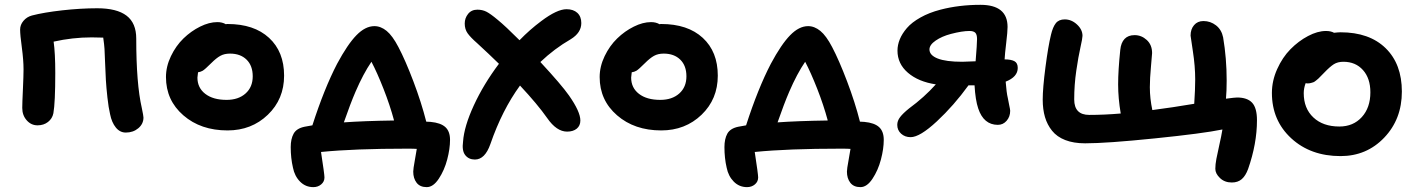

<svg xmlns="http://www.w3.org/2000/svg" viewBox="-20 -579 5850 792"><path d="M499 -32.2Q474.6 -32.2 457.8 -53Q440.9 -73.7 434.1 -107.9Q427.7 -134.8 423.1 -176.8Q418.5 -218.8 416.7 -249.3Q415 -279.8 413.3 -324.7Q411.6 -369.6 411.1 -377Q410.2 -393.1 405.8 -423.8L357.9 -424.8Q279.3 -424.8 201.2 -407.2Q208 -360.4 208 -277.8Q208 -155.3 200.2 -111.8Q195.8 -89.8 178 -75.9Q160.2 -62 134.8 -62Q108.4 -62 90.1 -82.8Q71.8 -103.5 71.8 -133.8Q71.8 -153.3 74.5 -210.4Q77.1 -267.6 77.1 -293Q77.1 -330.6 70.1 -382.8Q63 -435.1 63 -457Q63 -476.6 76.7 -492.9Q90.3 -509.3 111.8 -515.1Q160.6 -527.8 236.8 -536.4Q313 -544.9 380.9 -544.9Q461.9 -544.9 502 -514.4Q542 -483.9 542 -419.9Q542 -233.4 564.9 -133.8Q571.8 -100.6 571.8 -94.2Q571.8 -67.9 550.5 -50Q529.3 -32.2 499 -32.2Z M918.5 -41Q808.1 -41 736.3 -103.3Q664.6 -165.5 664.6 -261.2Q664.6 -304.7 685.1 -347.4Q705.6 -390.1 736.8 -420.4Q768.1 -450.7 805.4 -469.2Q842.8 -487.8 876.5 -487.8Q897 -487.8 911.6 -479Q913.6 -480 918.5 -480Q1027.8 -480 1089.8 -422.9Q1151.9 -365.7 1151.9 -267.1Q1151.9 -169.9 1084.7 -105.5Q1017.6 -41 918.5 -41ZM794.4 -258.8Q794.4 -216.8 826.7 -191.9Q858.9 -167 914.6 -167Q963.4 -167 992.9 -193.4Q1022.5 -219.7 1022.5 -264.2Q1022.5 -308.1 997.1 -333Q971.7 -357.9 928.7 -357.9Q905.3 -357.9 888.7 -348.6Q872.1 -339.4 851.6 -318.8Q825.2 -292.5 815.9 -287.1Q807.1 -282.2 796.9 -280.8Q794.4 -263.7 794.4 -258.8Z M1740.2 192.9Q1712.4 192.9 1698.5 174.8Q1684.6 156.7 1684.6 128.9Q1684.6 117.7 1690.9 83.7Q1697.3 49.8 1699.2 35.2Q1688 34.2 1660.6 34.2Q1441.4 34.2 1304.2 47.9Q1318.4 140.1 1318.4 152.8Q1318.4 170.4 1304.9 181.6Q1291.5 192.9 1272.5 192.9Q1240.2 192.9 1217.8 170.2Q1195.3 147.5 1188.5 112.8Q1179.2 73.2 1179.2 27.8Q1179.2 -5.9 1191.2 -27.6Q1203.1 -49.3 1236.3 -56.2Q1247.6 -58.6 1268.6 -62Q1317.4 -213.4 1370.6 -315.9Q1413.6 -396 1450.2 -433.6Q1486.8 -471.2 1524.4 -471.2Q1550.8 -471.2 1575 -451.4Q1599.1 -431.6 1623.5 -384.8Q1651.9 -331.1 1685.1 -243.7Q1718.3 -156.2 1738.3 -77.1Q1741.2 -77.1 1747.3 -76.7Q1753.4 -76.2 1756.3 -76.2Q1797.9 -72.3 1817.1 -54.7Q1836.4 -37.1 1836.4 -2Q1836.4 34.7 1824.7 79.1Q1813 123.5 1790 158.2Q1767.1 192.9 1740.2 192.9ZM1446.3 -200.2Q1425.3 -151.4 1398.4 -74.2Q1479 -80.1 1605.5 -82Q1588.4 -145.5 1562 -212.6Q1535.6 -279.8 1512.2 -324.2Q1478.5 -274.9 1446.3 -200.2Z M1939 79.1Q1913.6 79.1 1899.2 61Q1884.8 43 1890.1 4.9Q1894.5 -57.6 1934.6 -144.5Q1974.6 -231.4 2038.1 -315.9Q1997.1 -356 1948.2 -400.9Q1920.9 -424.8 1908.9 -441.7Q1897 -458.5 1897 -481.9Q1897 -504.4 1910.9 -521.7Q1924.8 -539.1 1949.2 -539.1Q1969.7 -539.1 1986.3 -530.8Q2002.9 -522.5 2033.2 -497.1Q2064.9 -471.2 2123 -413.1Q2165 -456.5 2212.9 -492.2Q2277.8 -541 2316.9 -541Q2345.2 -541 2361.6 -525.9Q2377.9 -510.7 2377.9 -483.9Q2377.9 -443.8 2334 -417Q2267.1 -378.4 2209 -323.2Q2295.9 -229.5 2327.1 -185.1Q2374 -118.2 2374 -82Q2374 -60.5 2359.1 -48.3Q2344.2 -36.1 2319.3 -36.1Q2275.9 -36.1 2237.3 -91.8Q2197.3 -148.9 2125 -226.1Q2051.3 -125 2002.9 15.1Q1980.5 79.1 1939 79.1Z M2707.5 -41Q2597.2 -41 2525.4 -103.3Q2453.6 -165.5 2453.6 -261.2Q2453.6 -304.7 2474.1 -347.4Q2494.6 -390.1 2525.9 -420.4Q2557.1 -450.7 2594.5 -469.2Q2631.8 -487.8 2665.5 -487.8Q2686 -487.8 2700.7 -479Q2702.6 -480 2707.5 -480Q2816.9 -480 2878.9 -422.9Q2940.9 -365.7 2940.9 -267.1Q2940.9 -169.9 2873.8 -105.5Q2806.6 -41 2707.5 -41ZM2583.5 -258.8Q2583.5 -216.8 2615.7 -191.9Q2647.9 -167 2703.6 -167Q2752.4 -167 2782 -193.4Q2811.5 -219.7 2811.5 -264.2Q2811.5 -308.1 2786.1 -333Q2760.7 -357.9 2717.8 -357.9Q2694.3 -357.9 2677.7 -348.6Q2661.1 -339.4 2640.6 -318.8Q2614.3 -292.5 2605 -287.1Q2596.2 -282.2 2585.9 -280.8Q2583.5 -263.7 2583.5 -258.8Z M3529.3 192.9Q3501.5 192.9 3487.5 174.8Q3473.6 156.7 3473.6 128.9Q3473.6 117.7 3480 83.7Q3486.3 49.8 3488.3 35.2Q3477.1 34.2 3449.7 34.2Q3230.5 34.2 3093.3 47.9Q3107.4 140.1 3107.4 152.8Q3107.4 170.4 3094 181.6Q3080.6 192.9 3061.5 192.9Q3029.3 192.9 3006.8 170.2Q2984.4 147.5 2977.5 112.8Q2968.3 73.2 2968.3 27.8Q2968.3 -5.9 2980.2 -27.6Q2992.2 -49.3 3025.4 -56.2Q3036.6 -58.6 3057.6 -62Q3106.4 -213.4 3159.7 -315.9Q3202.6 -396 3239.3 -433.6Q3275.9 -471.2 3313.5 -471.2Q3339.8 -471.2 3364 -451.4Q3388.2 -431.6 3412.6 -384.8Q3440.9 -331.1 3474.1 -243.7Q3507.3 -156.2 3527.3 -77.1Q3530.3 -77.1 3536.4 -76.7Q3542.5 -76.2 3545.4 -76.2Q3586.9 -72.3 3606.2 -54.7Q3625.5 -37.1 3625.5 -2Q3625.5 34.7 3613.8 79.1Q3602.1 123.5 3579.1 158.2Q3556.2 192.9 3529.3 192.9ZM3235.4 -200.2Q3214.4 -151.4 3187.5 -74.2Q3268.1 -80.1 3394.5 -82Q3377.4 -145.5 3351.1 -212.6Q3324.7 -279.8 3301.3 -324.2Q3267.6 -274.9 3235.4 -200.2Z M3736.3 -13.2Q3712.9 -13.2 3697 -27.6Q3681.2 -42 3681.2 -64Q3681.2 -80.6 3692.9 -95.9Q3704.6 -111.3 3730 -131.8Q3792 -177.2 3840.3 -231Q3768.6 -241.7 3725.3 -278.8Q3682.1 -315.9 3682.1 -370.1Q3682.1 -393.6 3691.7 -417Q3701.2 -440.4 3721.2 -463.6Q3741.2 -486.8 3776.9 -506.8Q3812.5 -526.9 3859.4 -539.1Q3936 -559.1 4024.4 -559.1Q4136.2 -559.1 4136.2 -467.8Q4136.2 -448.2 4130.6 -401.9Q4125 -355.5 4124 -334Q4150.4 -334 4164.3 -326.7Q4178.2 -319.3 4178.2 -298.8Q4178.2 -261.7 4128.4 -242.2Q4131.8 -196.8 4137.2 -174.8Q4138.7 -165 4142.8 -146Q4147 -127 4147 -122.1Q4147 -97.7 4132.3 -80.8Q4117.7 -64 4096.2 -64Q4037.6 -64 4015.1 -131.8Q4003.4 -166.5 4000 -227.1H3975.1Q3914.6 -143.6 3844.5 -78.4Q3774.4 -13.2 3736.3 -13.2ZM3814 -375Q3814 -351.1 3848.1 -337.6Q3882.3 -324.2 3949.2 -324.2Q3964.4 -324.2 4004.4 -326.2Q4010.3 -398.4 4010.3 -418Q4010.3 -436.5 4003.2 -443.8Q3996.1 -451.2 3979 -451.2Q3948.7 -451.2 3902.3 -439Q3865.2 -429.2 3839.6 -411.6Q3814 -394 3814 -375Z M5061 173.8Q5031.7 173.8 5012.5 155.5Q4993.2 137.2 4993.2 117.2Q4993.2 99.6 4997.6 76.2Q5002 52.7 5010 17.6Q5018.1 -17.6 5022.5 -44.9Q4941.9 -28.3 4743.4 -8.1Q4544.9 12.2 4456.1 12.2Q4408.7 12.2 4374.3 -1.2Q4339.8 -14.6 4319.8 -39.6Q4299.8 -64.5 4290.5 -96.2Q4281.2 -127.9 4281.2 -168Q4281.2 -215.3 4292.5 -301.8Q4303.7 -388.2 4315.4 -436Q4322.8 -467.3 4335.2 -483.2Q4347.7 -499 4372.1 -499Q4399.9 -499 4422.6 -478Q4445.3 -457 4445.3 -431.2Q4445.3 -421.4 4436.8 -383.5Q4428.2 -345.7 4419.7 -287.4Q4411.1 -229 4411.1 -168.9Q4411.1 -105 4473.1 -105Q4534.2 -105 4603 -110.8Q4592.3 -173.8 4592.3 -231Q4592.3 -288.6 4601.1 -373Q4604 -402.8 4618.9 -418.5Q4633.8 -434.1 4660.2 -434.1Q4688.5 -434.1 4710.4 -414.1Q4732.4 -394 4732.4 -359.9Q4732.4 -355.5 4727.8 -305.2Q4723.1 -254.9 4723.1 -219.2Q4723.1 -173.3 4733.4 -125Q4816.4 -135.7 4906.2 -150.9Q4910.2 -210.4 4910.2 -251Q4910.2 -305.7 4900.6 -367.7Q4891.1 -429.7 4891.1 -432.1Q4891.1 -458.5 4905.5 -475.3Q4919.9 -492.2 4944.3 -492.2Q4973.1 -492.2 4996.1 -474.4Q5019 -456.5 5025.4 -424.8Q5040 -338.4 5040 -247.1Q5040 -203.1 5037.1 -171.9Q5073.7 -176.8 5083 -176.8Q5125 -176.8 5145 -155.3Q5165 -133.8 5165 -83Q5165 13.7 5128.4 118.2Q5118.2 146 5102.3 159.9Q5086.4 173.8 5061 173.8Z M5509.8 64.9Q5386.2 64.9 5306.4 -8.5Q5226.6 -82 5226.6 -195.8Q5226.6 -245.6 5248.3 -293.9Q5270 -342.3 5303.2 -376Q5336.4 -409.7 5375.7 -430.4Q5415 -451.2 5449.7 -451.2Q5469.7 -451.2 5482.9 -443.8Q5500.5 -445.8 5509.8 -445.8Q5628.4 -445.8 5695.6 -380.4Q5762.7 -314.9 5762.7 -201.2Q5762.7 -87.4 5689.9 -11.2Q5617.2 64.9 5509.8 64.9ZM5357.9 -194.8Q5357.9 -131.8 5397.7 -94.5Q5437.5 -57.1 5504.9 -57.1Q5562 -57.1 5597.4 -95.9Q5632.8 -134.8 5632.8 -198.2Q5632.8 -255.9 5602.3 -290Q5571.8 -324.2 5521.5 -324.2Q5498 -324.2 5481.9 -314Q5465.8 -303.7 5442.9 -279.8Q5439 -275.9 5429.9 -266.6Q5420.9 -257.3 5418 -254.6Q5415 -252 5408.4 -246.6Q5401.9 -241.2 5397.7 -239.7Q5393.6 -238.3 5387.2 -236.6Q5380.9 -234.9 5373.5 -234.9Q5368.7 -234.9 5365.7 -235.8Q5357.9 -214.8 5357.9 -194.8Z"/></svg>

Font: Shantell Sans Irregular Bouncy
Style: Regular
Weight: 600
Designer: Stephen Nixon, Anya Danilova, Shantell Martin
Foundry: Arrow Type
Version: Version 1.006;[9816181b4]